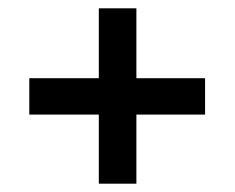

<svg xmlns="http://www.w3.org/2000/svg" viewBox="-20 -482 567 464"><path d="M475.6 -293V-205.1H50.8V-293ZM218.8 -461.9H309.6V-38.1H218.8Z"/></svg>

Font: Crimson Pro ExtraBold
Style: Regular
Weight: 800
Designer: Jacques Le Bailly
Foundry: Baron von Fonthausen
Version: Version 1.003